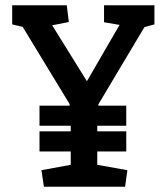

<svg xmlns="http://www.w3.org/2000/svg" viewBox="-20 -711 634 731"><path d="M147.2 0 137.7 -63 249.3 -83.6V-134.4H130.4V-211H249.3V-232.2H130.4V-308.8H245.1V-314.6L66.4 -608.7L26.4 -618.2V-691H234.2L242.1 -627.2L178.7 -614.7L310.9 -401.8L435.2 -616.2L376.1 -626.3V-691H568V-618.2L529.8 -607.7L354.5 -313.6V-308.8H460.7V-232.2H350.3V-211H460.7V-134.4H350.3V-83.6L464.9 -63L456.3 0Z"/></svg>

Font: Kreon Light
Style: Regular
Weight: 300
Designer: Julia Petretta
Foundry: Julia Petretta and Eli Heuer
Version: Version 2.002